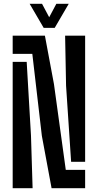

<svg xmlns="http://www.w3.org/2000/svg" viewBox="-20 -987 513 1007"><path d="M250.5 0 199.5 -274.5 149.5 -704.5H46.5V-800H215.5L263 -546L325 -96H426.5V0ZM46.5 0V-662.5H120L142.5 -276L151 0ZM353 -138.5 326.5 -537.5 321.5 -800H426.5V-138.5ZM209 -841 135.5 -967H200.5L238 -896.5L275.5 -967H340.5L267 -841Z"/></svg>

Font: Big Shoulders Stencil Display Thin
Style: Bold
Weight: 700
Version: Version 2.001